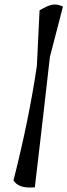

<svg xmlns="http://www.w3.org/2000/svg" viewBox="-20 -833 300 854"><path d="M144 -540 156 -787Q191 -808 212.5 -812Q234 -816 260 -804L202 -580Q177 -357 135 0Q62 7 40 -31Q108 -297 144 -540Z"/></svg>

Font: Tillana
Style: Regular
Weight: 400
Designer: Lipi Raval (Devanagari, Latin), Jonny Pinhorn (Latin)
Foundry: Indian Type Foundry
Version: Version 2.003;PS 1.0;hotconv 1.0.79;makeotf.lib2.5.61930; tt